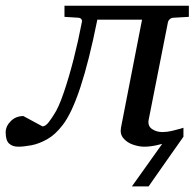

<svg xmlns="http://www.w3.org/2000/svg" viewBox="-79 -502 687 673"><path d="M-15.1 12.2Q-35.2 12.2 -47.1 1.2Q-59.1 -9.8 -59.1 -38.1Q-59.1 -59.6 -41.3 -77.4Q-23.4 -95.2 2.9 -95.2L69.8 -59.1Q80.6 -59.1 91.6 -73.5Q102.5 -87.9 109.9 -100.1Q126 -123.5 144 -176Q162.1 -228.5 179 -294.4Q195.8 -360.4 208 -424.8Q209.5 -429.7 206.3 -434.6Q203.1 -439.5 194.8 -439.9L147 -442.9V-481.9H583V-442.9L529.8 -439.9Q521 -439.5 515.9 -434.6Q510.7 -429.7 509.8 -424.8L441.9 -81.1Q438.5 -60.1 454.1 -49.6Q469.7 -39.1 490.2 -39.1Q505.9 -39.1 522.9 -43Q540 -46.9 552 -50.5Q564 -54.2 564 -54.2V-22.9Q564 -22.9 550.5 -17.6Q537.1 -12.2 516.1 -5.4Q495.1 1.5 471.2 6.8Q447.3 12.2 426.8 12.2Q408.2 12.2 387.5 5.1Q366.7 -2 353.8 -17.1Q340.8 -32.2 345.2 -55.2L418.9 -433.1H262.2Q204.6 -145 140.1 -63Q114.7 -29.8 85.9 -13.7Q57.1 2.4 30.5 7.3Q3.9 12.2 -15.1 12.2ZM383.3 151.4 491.2 0V-22.5L549.8 -42L564 -22.9Q564 -22.9 551.8 -5.4Q539.6 12.2 521.2 38.1Q502.9 64 484.9 89.8Q466.8 115.7 454.3 133.5Q441.9 151.4 441.9 151.4Q441.9 151.4 427.2 151.4Q412.6 151.4 397.9 151.4Q383.3 151.4 383.3 151.4Z"/></svg>

Font: Charis
Style: Italic
Weight: 400
Italic angle: -11°
Designer: Walt Agee, Miriam Martin, Annie Olsen, Victor Gaultney, Lorna Priest, Alan Ward, Bob Hallissy, Martin Hosken, Sharon Cor
Foundry: SIL Global
Version: Version 7.000